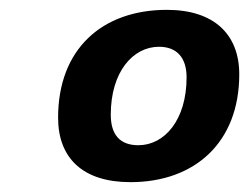

<svg xmlns="http://www.w3.org/2000/svg" viewBox="-20 -746 506 390"><path d="M245 -376C376 -376 466 -457 466 -595C466 -676 415 -726 319 -726C187 -726 98 -646 98 -507C98 -425 148 -376 245 -376ZM261 -451C224 -451 205 -472 205 -513C205 -600 250 -651 303 -651C339 -651 359 -629 359 -589C359 -502 314 -451 261 -451Z"/></svg>

Font: Geist SemiBold
Style: Italic
Weight: 600
Italic angle: -12°
Designer: Basement.studio, Andrés Briganti, Mateo Zaragoza
Foundry: Basement.studio, Vercel, Andrés Briganti, Guido Ferreyra, Mateo Zaragoza
Version: Version 1.500